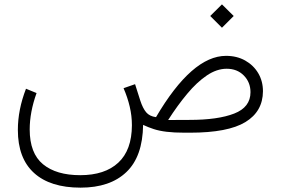

<svg xmlns="http://www.w3.org/2000/svg" viewBox="-20 -613 1297 887"><path d="M951.2 -539.1 1005.4 -592.8 1059.6 -539.1 1005.4 -484.9ZM148.9 -183.1Q117.2 -94.7 117.2 -15.1Q117.2 95.2 178.7 145.8Q240.2 196.3 350.6 196.3Q464.4 196.3 526.6 138.4Q588.9 80.6 589.4 -34.2Q589.4 -77.6 579.3 -120.4Q569.3 -163.1 550.8 -205.6L604 -224.1L627.9 -148.9Q639.6 -112.8 655.3 -94.2Q670.9 -75.7 700.7 -71.8Q867.2 -355 1024.4 -355Q1074.2 -355 1112.8 -333.3Q1151.4 -311.5 1173.1 -274.7Q1194.8 -237.8 1194.8 -191.4Q1194.3 -98.1 1113.8 -49.1Q1033.2 0 857.9 0H833Q783.7 0 749.8 -4.2Q715.8 -8.3 690.4 -16.6Q665 -24.9 641.1 -36.1Q639.2 110.4 563.7 182.1Q488.3 253.9 352.1 253.9Q211.9 253.9 137.2 186Q62.5 118.2 62.5 -12.7Q62.5 -106 100.1 -203.1ZM856 -59.1Q986.8 -59.1 1062 -88.4Q1137.2 -117.7 1137.2 -187Q1137.2 -232.9 1106.4 -264.2Q1075.7 -295.4 1027.3 -295.4Q981.4 -295.4 935.5 -264.4Q889.6 -233.4 845 -179.9Q800.3 -126.5 756.8 -58.6Z"/></svg>

Font: Vazir Thin FD-UI
Style: Thin-FD-UI
Weight: 100
Designer: Saber Rastikerdar
Foundry: Saber Rastikerdar
Version: Version 30.1.0